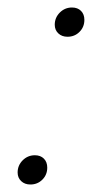

<svg xmlns="http://www.w3.org/2000/svg" viewBox="-20 -492 272 512"><path d="M126 -426Q126 -445 139.5 -458.5Q153 -472 172 -472Q187 -472 196 -463Q205 -454 205 -439Q205 -420 192 -407Q179 -394 160 -394Q145 -394 135.5 -403Q126 -412 126 -426ZM27 -32Q27 -51 40.5 -64.5Q54 -78 73 -78Q88 -78 97 -69Q106 -60 106 -45Q106 -26 93 -13Q80 0 61 0Q46 0 36.5 -9Q27 -18 27 -32Z"/></svg>

Font: Srisakdi
Style: Regular
Weight: 400
Designer: Cadson Demak Co.,Ltd.
Foundry: Cadson Demak Co.,Ltd.
Version: Version 1.000